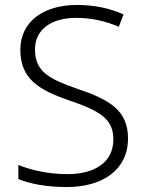

<svg xmlns="http://www.w3.org/2000/svg" viewBox="-20 -744 586 774"><path d="M496 -186C496 -301 419 -343 292 -386C183 -424 121 -453 121 -544C121 -628 190 -672 288 -672C345 -672 403 -660 459 -636L478 -686C422 -711 360 -724 290 -724C159 -724 62 -660 62 -543C62 -428 135 -382 254 -341C380 -298 437 -267 437 -182C437 -89 361 -42 252 -42C173 -42 104 -59 54 -79V-22C100 -4 163 10 249 10C392 10 496 -58 496 -186Z"/></svg>

Font: Noto Sans Gujarati Light
Style: Regular
Weight: 300
Designer: Jelle Bosma - Monotype Design Team, Universal Thirst
Foundry: Monotype Imaging Inc.
Version: Version 2.106